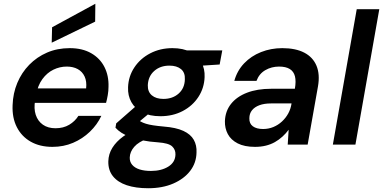

<svg xmlns="http://www.w3.org/2000/svg" viewBox="-20 -769 2037 1021"><path d="M259 12Q192 12 143.5 -15.5Q95 -43 69.5 -93Q44 -143 47 -210Q49 -273 72 -328Q95 -383 135.5 -424.5Q176 -466 230.5 -489.5Q285 -513 351 -513Q418 -513 465 -486Q512 -459 535.5 -412.5Q559 -366 557 -307Q557 -286 553 -263Q549 -240 544 -222H133L147 -299H438Q442 -336 430 -362Q418 -388 393.5 -401.5Q369 -415 335 -415Q298 -415 264 -398.5Q230 -382 205.5 -348.5Q181 -315 172 -265L167 -236Q159 -192 170 -158.5Q181 -125 208 -106Q235 -87 275 -87Q317 -87 348 -105.5Q379 -124 397 -153H519Q497 -106 458 -68.5Q419 -31 368.5 -9.5Q318 12 259 12ZM255 -542 257 -624 487 -749 486 -654Z M768 232Q702 232 654 216Q606 200 580.5 168Q555 136 556 89Q557 50 577.5 17Q598 -16 635 -43Q672 -70 725 -90L767 -33Q717 -15 694 11.5Q671 38 670 68Q669 91 683 107.5Q697 124 722.5 132Q748 140 783 140Q838 140 875 117Q912 94 913 53Q914 27 895.5 9.5Q877 -8 821 -12Q775 -15 738 -22.5Q701 -30 673.5 -40Q646 -50 626 -63Q606 -76 594 -90L598 -113L718 -218L801 -189L665 -76L705 -137Q717 -129 728.5 -122.5Q740 -116 756 -111Q772 -106 795 -102.5Q818 -99 851 -96Q916 -91 955 -73Q994 -55 1010.5 -25.5Q1027 4 1025 42Q1024 97 991.5 139.5Q959 182 901.5 207Q844 232 768 232ZM833 -151Q776 -151 737 -171Q698 -191 678.5 -226Q659 -261 661 -305Q663 -363 694.5 -410.5Q726 -458 779 -485.5Q832 -513 897 -513Q954 -513 993 -492.5Q1032 -472 1051 -437.5Q1070 -403 1068 -359Q1066 -301 1035 -253.5Q1004 -206 951.5 -178.5Q899 -151 833 -151ZM849 -243Q898 -243 930 -271.5Q962 -300 963 -347Q965 -383 942.5 -401.5Q920 -420 881 -420Q832 -420 800 -391.5Q768 -363 766 -316Q765 -281 787.5 -262Q810 -243 849 -243ZM963 -414 954 -501H1162L1148 -426Z M1336 12Q1280 12 1244 -6.5Q1208 -25 1191.5 -56Q1175 -87 1176 -125Q1178 -178 1208.5 -216.5Q1239 -255 1293.5 -276Q1348 -297 1422 -297H1548Q1555 -337 1548.5 -363Q1542 -389 1521 -402Q1500 -415 1464 -415Q1424 -415 1391 -396Q1358 -377 1344 -339H1226Q1241 -393 1278 -432Q1315 -471 1368 -492Q1421 -513 1481 -513Q1552 -513 1598 -489Q1644 -465 1663 -419.5Q1682 -374 1671 -310L1616 0H1510L1515 -79Q1501 -60 1482.5 -43Q1464 -26 1442 -13.5Q1420 -1 1393.5 5.5Q1367 12 1336 12ZM1379 -83Q1408 -83 1433.5 -93.5Q1459 -104 1479.5 -123Q1500 -142 1513 -166Q1526 -190 1530 -217V-219H1421Q1385 -219 1359.5 -209.5Q1334 -200 1320 -182.5Q1306 -165 1306 -140Q1305 -112 1324.5 -97.5Q1344 -83 1379 -83Z M1750 0 1877 -720H1997L1870 0Z"/></svg>

Font: DM Sans 17pt SemiBold
Style: Italic
Weight: 600
Italic angle: -10°
Version: Version 4.004;gftools[0.9.30]